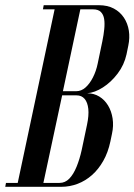

<svg xmlns="http://www.w3.org/2000/svg" viewBox="-82 -719 517 739"><path d="M-61.8 0 -59 -15H-13.8L128.2 -683H83.2L86.2 -699H298.2Q332 -699 356.1 -686.1Q380.2 -673.2 394.9 -651.1Q409.5 -629 413.9 -601.2Q418.2 -573.5 411.8 -543.2L405 -510Q396 -469 370.8 -435.8Q345.5 -402.5 314.1 -382.5Q282.8 -362.5 253.5 -360Q279.5 -360 300 -347.5Q320.5 -335 333.8 -313.2Q347 -291.5 351.4 -263.1Q355.8 -234.8 349 -204L342.8 -174.2Q333.8 -132 315.5 -99.8Q297.2 -67.5 272.1 -45.2Q247 -23 216.8 -11.5Q186.5 0 154.2 0ZM157.2 -352 85 -15H147.2Q168.8 -15 184.8 -31.5Q200.8 -48 212.6 -76.9Q224.5 -105.8 232.5 -142L253 -239.2Q260.5 -274.8 257.9 -299.8Q255.2 -324.8 243.8 -338.4Q232.2 -352 212.5 -352ZM227.2 -683 160.2 -368H211.8Q230.8 -368 247 -382.2Q263.2 -396.5 275.6 -420.8Q288 -445 294 -474.2L312 -560.5Q317 -584.5 319.2 -606.6Q321.5 -628.8 318.9 -645.8Q316.2 -662.8 306.2 -672.9Q296.2 -683 276.5 -683Z"/></svg>

Font: Emberly Black
Style: Italic
Weight: 900
Italic angle: -12°
Designer: Rajesh Rajput
Foundry: Rajesh Rajput
Version: Version 1.000